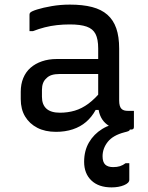

<svg xmlns="http://www.w3.org/2000/svg" viewBox="-20 -562 640 833"><path d="M497 -351Q497 -323 497 -295Q497 -267 497 -238.5Q497 -210 497 -182Q497 -154 497 -126Q497 -113 499.5 -104Q502 -95 507 -90Q512 -85 519 -83Q526 -81 536 -81Q538 -81 540.5 -81Q543 -81 546 -81H561Q561 -63 561 -46Q561 -29 561 -11Q561 -5 558 -2.5Q555 0 550 0Q545 0 534.5 0Q524 0 515 0Q492 0 472 -7Q452 -14 437 -28Q422 -42 414 -62.5Q406 -83 406 -111Q406 -146 406 -183.5Q406 -221 406 -256Q406 -272 406 -288Q406 -304 406 -320Q406 -336 406 -352Q406 -392 394.5 -414.5Q383 -437 356 -446.5Q329 -456 283 -456Q254 -456 227 -453Q200 -450 174.5 -443.5Q149 -437 123 -427H108Q108 -445 108 -463Q108 -481 108 -499Q108 -502 109 -504Q110 -506 111 -507Q116 -513 141.5 -521Q167 -529 204.5 -535.5Q242 -542 283 -542Q339 -542 379.5 -531.5Q420 -521 446 -498Q472 -475 484.5 -439Q497 -403 497 -351ZM162 -142Q162 -108 181.5 -90.5Q201 -73 240 -73Q274 -73 304.5 -82Q335 -91 364 -112.5Q393 -134 424 -172V-85H395Q378 -54 353.5 -33Q329 -12 296 -1Q263 10 223 10Q176 10 142 -7.5Q108 -25 89 -56.5Q70 -88 70 -132V-164Q70 -197 81 -223.5Q92 -250 112.5 -268Q133 -286 162 -296Q191 -306 227 -306Q262 -306 294.5 -306Q327 -306 359 -306Q391 -306 424 -306Q433 -306 436.5 -295.5Q440 -285 441 -270Q442 -255 442 -241Q405 -241 373.5 -241Q342 -241 310 -241Q278 -241 240 -241Q219 -241 204.5 -236.5Q190 -232 180 -221Q171 -213 166.5 -200.5Q162 -188 162 -172ZM508 -30Q518 -30 527 -21.5Q536 -13 544 -1Q543 4 538 6.5Q533 9 520 12Q470 25 447.5 53.5Q425 82 425 116Q425 141 436.5 152Q448 163 471 163Q488 163 500.5 159Q513 155 525 146H541Q541 152 541 162Q541 172 541 185.5Q541 199 541 218Q541 232 518 241.5Q495 251 464 251Q408 251 376.5 221Q345 191 345 140Q345 92 366 56Q387 20 423.5 -2.5Q460 -25 508 -30Z"/></svg>

Font: Recursive
Style: Regular
Weight: 400
Version: Version 1.085